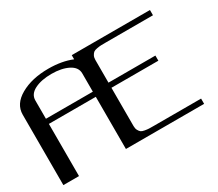

<svg xmlns="http://www.w3.org/2000/svg" viewBox="-131 -1040 1512 1329"><g transform="rotate(-30 625.0 -375.0)"><path d="M167 -458H542V-604.5Q542 -653.3 488.8 -680.7Q435.5 -708 354.5 -708Q273.4 -708 220.2 -681.2Q167 -654.3 167 -604.5ZM1167 -750V-708H792Q764.6 -708 751.5 -707.5Q738.3 -707 718.8 -703.6Q699.2 -700.2 690.4 -693.4Q681.6 -686.5 674.3 -672.9Q667 -659.2 667 -639.6V-458H1042V-417H667V-110.4Q667 -90.8 674.3 -77.1Q681.6 -63.5 690.4 -56.6Q699.2 -49.8 718.8 -46.4Q738.3 -43 751.5 -42.5Q764.6 -42 792 -42H1167V0H542V-417H167V0H42V-562.5Q42 -647.5 131.8 -698.7Q221.7 -750 354.5 -750Q460.9 -750 542 -716.8V-750Z"/></g></svg>

Font: okolaks
Style: Bold
Weight: 600
Width: 8
Version: Version 000.6.0